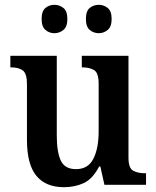

<svg xmlns="http://www.w3.org/2000/svg" viewBox="-20 -768 650 798"><path d="M246 10Q170 10 131 -37.5Q92 -85 92 -187V-419Q92 -462 75 -475Q58 -488 26 -488H23V-536H216V-204Q216 -137 232.5 -101Q249 -65 296 -65Q346 -65 368 -108Q390 -151 390 -222V-420Q390 -466 370.5 -477Q351 -488 323 -488H320V-536H514V-113Q514 -69 533.5 -58.5Q553 -48 581 -48H587V0H414L397 -76H392Q365 -24 328 -7Q291 10 246 10ZM391 -630Q369 -630 353 -643.5Q337 -657 337 -689Q337 -722 353 -735Q369 -748 391 -748Q411 -748 427.5 -735Q444 -722 444 -689Q444 -657 427.5 -643.5Q411 -630 391 -630ZM206 -630Q185 -630 169 -643.5Q153 -657 153 -689Q153 -722 169 -735Q185 -748 206 -748Q227 -748 243.5 -735Q260 -722 260 -689Q260 -657 243.5 -643.5Q227 -630 206 -630Z"/></svg>

Font: Noto Serif Tamil SemiCondensed SemiBold
Style: Regular
Weight: 600
Width: 4
Designer: Indian Type Foundry, Tom Grace, and the Monotype Design Team
Foundry: Monotype Imaging Inc.
Version: Version 2.004; ttfautohint (v1.8.4.7-5d5b)